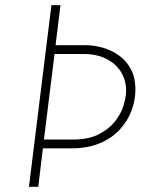

<svg xmlns="http://www.w3.org/2000/svg" viewBox="-20 -723 580 743"><path d="M313 -548Q345 -548 379 -538Q413 -528 441 -508Q469 -488 486.5 -455.5Q504 -423 504 -376Q504 -335 489 -295Q474 -255 444 -222Q414 -189 367 -169Q320 -149 256 -149H146L128 0H92L179 -703H214L195 -548ZM262 -183Q322 -183 361.5 -203Q401 -223 424.5 -252.5Q448 -282 458 -314.5Q468 -347 468 -372Q468 -413 448 -445Q428 -477 391 -495.5Q354 -514 304 -514H191L150 -183Z"/></svg>

Font: Josefin Sans ExtraLight
Style: Italic
Weight: 250
Italic angle: -7°
Designer: Santiago Orozco
Foundry: Typemade
Version: Version 2.000